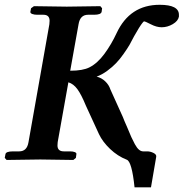

<svg xmlns="http://www.w3.org/2000/svg" viewBox="-20 -673 774 809"><path d="M583 -35.2H600.1Q613.3 -35.2 626.7 -28.6Q640.1 -22 638.2 -12.2L616.2 116.2H546.9Q535.6 7.8 514.2 0Q475.6 -15.1 443.8 -45.4Q412.1 -75.7 397 -107.9L341.8 -228Q322.8 -274.4 306.2 -297.1Q289.6 -319.8 268.1 -326.2L223.1 -74.2Q222.2 -69.3 222.2 -60.1Q222.2 -35.2 249 -35.2H274.9Q287.6 -35.2 295.4 -32Q303.2 -28.8 301.8 -22.9L299.8 -7.8L289.1 1Q189 -1 149.9 -1L7.8 1L0 -7.8L2.9 -22.9Q4.4 -35.2 35.2 -35.2H61Q93.8 -35.2 100.1 -74.2L188 -570.8Q188 -574.2 188.5 -579.1Q189 -584 189 -585Q189 -610.8 163.1 -610.8H137.2Q124.5 -610.8 116 -614Q107.4 -617.2 107.9 -623L110.8 -638.2L123 -647Q222.2 -645 261.2 -645L402.8 -647L410.2 -638.2L408.2 -623Q405.3 -610.8 376 -610.8H351.1Q317.4 -610.8 311 -570.8L275.9 -375Q329.1 -375 356.9 -389.2Q390.6 -406.2 419.9 -446Q449.2 -485.8 471.2 -533.2Q526.9 -652.8 652.8 -652.8Q733.9 -652.8 733.9 -610.8V-603Q730.5 -584.5 708 -571.3Q685.5 -558.1 661.1 -558.1Q639.6 -558.1 615.2 -570.8Q591.8 -583 586.9 -583Q585.4 -583 580.1 -576.4Q574.7 -569.8 565.2 -554.7Q555.7 -539.6 544.9 -520L525.4 -483.4Q516.1 -467.8 500.5 -445.6Q484.9 -423.3 469.2 -407Q453.6 -390.6 432.1 -374.8Q410.6 -358.9 387.2 -350.1Q407.7 -345.2 423.3 -330.3Q439 -315.4 444.8 -296.9L498 -179.2Q501.5 -168.9 516.1 -136.2Q526.9 -109.9 533.2 -95.7Q539.6 -81.5 548.3 -65.4Q557.1 -49.3 565.7 -42.2Q574.2 -35.2 583 -35.2Z"/></svg>

Font: Linux Libertine G
Style: Bold Italic
Weight: 700
Italic angle: -11.5°
Designer: Philipp H. Poll
Foundry: Philipp H. Poll
Version: Version 4.1.0